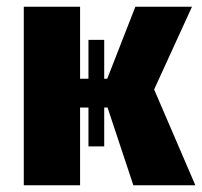

<svg xmlns="http://www.w3.org/2000/svg" viewBox="-20 -553 604 573"><path d="M440 -286 563 0H378L301 -232H291V-116H244V-232H219V0H51V-533H219V-318H244V-434H291V-318H300L384 -533H553Z"/></svg>

Font: FiraGO ExtraBold
Style: Regular
Weight: 800
Designer: bBox Type
Foundry: bBox Type GmbH
Version: Version 1.001;PS 001.001;hotconv 1.0.88;makeotf.lib2.5.64775